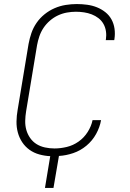

<svg xmlns="http://www.w3.org/2000/svg" viewBox="-20 -763 640 948"><path d="M202 165 228 8Q201 7 174 -0.5Q147 -8 125.5 -23.5Q104 -39 89.5 -61Q75 -83 68 -109Q61 -135 61.5 -163.5Q62 -192 67 -220L121 -546Q126 -573 135 -599.5Q144 -626 160.5 -650Q177 -674 200 -692.5Q223 -711 249.5 -722.5Q276 -734 304 -738.5Q332 -743 359 -743Q385 -743 410.5 -739.5Q436 -736 458.5 -727Q481 -718 500 -703Q519 -688 530.5 -667Q542 -646 545.5 -621Q549 -596 545 -570L544 -565H502L503 -569Q506 -589 503 -609Q500 -629 490.5 -645.5Q481 -662 466 -673.5Q451 -685 433 -692Q415 -699 395 -702Q375 -705 355 -705Q333 -705 310.5 -701Q288 -697 266.5 -687Q245 -677 226.5 -661Q208 -645 195 -625.5Q182 -606 174.5 -584Q167 -562 163 -540L109 -214Q105 -190 104.5 -166.5Q104 -143 110 -121.5Q116 -100 129 -81.5Q142 -63 160.5 -51.5Q179 -40 202 -35Q225 -30 249 -30Q279 -30 310 -37.5Q341 -45 368 -64Q395 -83 413 -111.5Q431 -140 437 -170H479Q473 -135 454.5 -101.5Q436 -68 406.5 -43.5Q377 -19 341.5 -7Q306 5 271 7L244 165Z"/></svg>

Font: Iosevka XLt Ex Obl
Style: Regular
Weight: 200
Width: 7
Italic angle: -9°
Monospace: yes
Designer: Belleve Invis
Foundry: Belleve Invis
Version: Version 32.5.0; ttfautohint (v1.8.4)